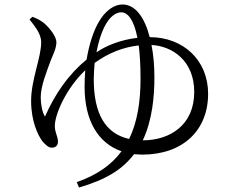

<svg xmlns="http://www.w3.org/2000/svg" viewBox="-20 -776 1040 858"><path d="M112 -689C132 -662 164 -628 164 -587C164 -518 119 -420 119 -325C119 -235 149 -172 170 -144C183 -130 196 -116 211 -116C230 -116 239 -127 239 -143C239 -167 225 -183 225 -213C225 -266 277 -383 361 -462C359 -438 358 -414 358 -388C358 -238 418 -136 523 -100C479 -40 414 6 323 38L333 62C456 26 527 -19 579 -87L615 -85C797 -85 910 -193 910 -357C910 -507 799 -610 649 -610C627 -696 586 -756 527 -756C492 -756 450 -731 418 -672C396 -632 378 -576 367 -510C287 -444 227 -359 181 -255C169 -273 162 -310 162 -341C162 -389 186 -450 208 -509C217 -531 232 -561 232 -587C232 -615 198 -654 180 -670C162 -685 144 -694 125 -701ZM403 -495C466 -540 530 -565 600 -573C605 -533 608 -484 608 -424C608 -322 594 -231 557 -155C451 -179 399 -267 399 -422C399 -446 401 -471 403 -495ZM657 -575C750 -570 848 -505 848 -365C848 -216 738 -149 619 -149H618C661 -239 670 -347 670 -430C670 -481 666 -530 657 -575ZM411 -542C419 -585 431 -624 445 -653C470 -704 499 -721 522 -721C549 -721 578 -691 594 -607C518 -598 454 -572 411 -542Z"/></svg>

Font: Noto Serif CJK TC
Style: Regular
Weight: 400
Designer: Ryoko NISHIZUKA 西塚涼子 (kana & ideographs); Frank Grießhammer (Latin, Greek & Cyrillic); Wenlong ZHANG 张文龙 (bopomofo); San
Foundry: Adobe
Version: Version 2.001;hotconv 1.1.0;makeotfexe 2.6.0